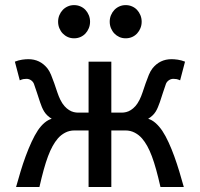

<svg xmlns="http://www.w3.org/2000/svg" viewBox="-20 -743 794 763"><path d="M422.4 -295.4H463.9Q472.2 -295.4 481.4 -297.6Q490.7 -299.8 500 -305.7Q509.3 -311.5 518.1 -321.3Q526.9 -331.1 534.7 -346.7Q541 -359.4 546.9 -377Q552.7 -394.5 558.8 -412.1Q564.9 -429.7 571.5 -445.6Q578.1 -461.4 585.9 -471.2Q615.2 -507.8 661.6 -507.8Q672.4 -507.8 686.3 -505.9Q700.2 -503.9 715.3 -498L695.8 -423.8Q687 -427.7 681.4 -428.7Q675.8 -429.7 668.9 -429.7Q659.2 -429.7 651.1 -424.1Q643.1 -418.5 639.6 -410.2Q633.8 -394.5 627.9 -375.7Q622.1 -356.9 615.2 -336.9Q611.3 -326.7 607.7 -317.4Q604 -308.1 598.9 -299.8Q593.8 -291.5 586.4 -284.4Q579.1 -277.3 568.8 -271Q584 -266.6 598.1 -254.2Q612.3 -241.7 625 -223.1Q638.2 -203.1 650.1 -177Q662.1 -150.9 672.6 -121.8Q683.1 -92.8 692.6 -61.5Q702.1 -30.3 710.4 0H617.7Q608.9 -38.6 600.6 -68.6Q592.3 -98.6 583.5 -122.1Q574.7 -145.5 565.2 -162.6Q555.7 -179.7 544.4 -192.9Q532.2 -207 515.4 -215.8Q498.5 -224.6 478.5 -224.6H422.4V0H332V-224.6H275.9Q255.9 -224.6 239 -215.8Q222.2 -207 210 -192.9Q198.7 -179.7 189.2 -162.6Q179.7 -145.5 170.9 -122.1Q162.1 -98.6 153.8 -68.6Q145.5 -38.6 136.7 0H43.9Q52.2 -30.3 61.8 -61.8Q71.3 -93.3 82.3 -123Q93.3 -152.8 105.5 -179.2Q117.7 -205.6 130.9 -225.6Q143.6 -244.1 157.5 -255.6Q171.4 -267.1 185.5 -271Q175.3 -277.3 168 -284.4Q160.6 -291.5 155.5 -299.8Q150.4 -308.1 146.5 -317.4Q142.6 -326.7 139.2 -336.9Q132.3 -356.9 126.5 -375.7Q120.6 -394.5 114.7 -410.2Q111.3 -418.5 103.3 -424.1Q95.2 -429.7 85.4 -429.7Q78.6 -429.7 73 -428.7Q67.4 -427.7 58.6 -423.8L39.1 -498Q54.2 -503.9 68.1 -505.9Q82 -507.8 92.8 -507.8Q139.2 -507.8 168.5 -471.2Q176.3 -461.4 182.9 -445.6Q189.5 -429.7 195.6 -412.1Q201.7 -394.5 207.5 -377Q213.4 -359.4 219.7 -346.7Q227.5 -331.1 236.3 -321.3Q245.1 -311.5 254.4 -305.7Q263.7 -299.8 272.9 -297.6Q282.2 -295.4 290.5 -295.4H332V-498H422.4ZM210.9 -656.7Q210.9 -670.4 215.8 -682.4Q220.7 -694.3 229.2 -703.4Q237.8 -712.4 249.3 -717.5Q260.7 -722.7 274.4 -722.7Q288.1 -722.7 299.8 -717.5Q311.5 -712.4 319.8 -703.4Q328.1 -694.3 333 -682.4Q337.9 -670.4 337.9 -656.7Q337.9 -643.1 333 -631.1Q328.1 -619.1 319.8 -610.1Q311.5 -601.1 299.8 -595.9Q288.1 -590.8 274.4 -590.8Q260.7 -590.8 249.3 -595.9Q237.8 -601.1 229.2 -610.1Q220.7 -619.1 215.8 -631.1Q210.9 -643.1 210.9 -656.7ZM416 -656.7Q416 -670.4 420.9 -682.4Q425.8 -694.3 434.3 -703.4Q442.9 -712.4 454.3 -717.5Q465.8 -722.7 479.5 -722.7Q493.2 -722.7 504.9 -717.5Q516.6 -712.4 524.9 -703.4Q533.2 -694.3 538.1 -682.4Q543 -670.4 543 -656.7Q543 -643.1 538.1 -631.1Q533.2 -619.1 524.9 -610.1Q516.6 -601.1 504.9 -595.9Q493.2 -590.8 479.5 -590.8Q465.8 -590.8 454.3 -595.9Q442.9 -601.1 434.3 -610.1Q425.8 -619.1 420.9 -631.1Q416 -643.1 416 -656.7Z"/></svg>

Font: Andika FrenchTight
Style: Regular
Weight: 400
Designer: Victor Gaultney, Annie Olsen, Julie Remington, Don Collingsworth, Eric Hays, Becca Hirsbrunner
Foundry: SIL International
Version: Version 5.000 ; Dig1 Dig4Opn Dig7 LnSpcTght